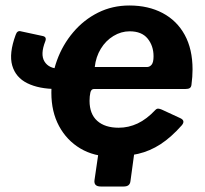

<svg xmlns="http://www.w3.org/2000/svg" viewBox="-20 -560 747 699"><path d="M388 10Q322 10 272.5 -19.5Q223 -49 195 -101Q167 -153 167 -222Q167 -284 187.5 -340.5Q208 -397 246.5 -442.5Q285 -488 337 -514Q389 -540 451 -540Q520 -540 572 -512.5Q624 -485 652.5 -433Q681 -381 681 -307Q681 -294 680 -280Q679 -266 677 -251Q676 -243 671 -239.5Q666 -236 655 -236H322Q312 -236 309 -223Q306 -210 306 -193Q306 -145 334 -120Q362 -95 412 -95Q448 -95 481 -110.5Q514 -126 546 -160Q551 -165 556.5 -164.5Q562 -164 569 -161L636 -130Q656 -121 642 -104Q603 -60 564.5 -35Q526 -10 483 0Q440 10 388 10ZM347 119Q321 119 324 96L346 -55H476L455 99Q454 109 448 114Q442 119 430 119ZM187 -236Q122 -236 79.5 -257Q37 -278 24.5 -321.5Q12 -365 37 -433Q40 -442 45 -445Q50 -448 56 -446L135 -429Q151 -426 145 -410Q126 -362 142 -336Q158 -310 197 -310ZM325 -316H515Q525 -316 532 -324.5Q539 -333 539 -355Q539 -393 517.5 -419.5Q496 -446 452 -446Q421 -446 393 -429Q365 -412 347 -382.5Q329 -353 325 -316Z"/></svg>

Font: Libre Franklin
Style: Bold Italic
Weight: 700
Italic angle: -8°
Designer: Pablo Impallari, Rodrigo Fuenzalida, Nhung Nguyen
Foundry: Impallari Type
Version: Version 3.000